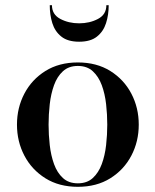

<svg xmlns="http://www.w3.org/2000/svg" viewBox="-20 -711 600 741"><path d="M180.5 -691Q180.5 -655 212.8 -638Q245 -621 285.5 -621Q326 -621 358.2 -638Q390.5 -655 390.5 -691H399.5Q399.5 -653.5 389.2 -621.5Q379 -589.5 354.2 -569.8Q329.5 -550 285.5 -550Q241.5 -550 216.8 -569.8Q192 -589.5 182 -621.5Q172 -653.5 172 -691ZM45.5 -230Q45.5 -295 74 -349.5Q102.5 -404 155.2 -437Q208 -470 280.5 -470Q353 -470 405.8 -437Q458.5 -404 487 -349.5Q515.5 -295 515.5 -230Q515.5 -165 487 -110.5Q458.5 -56 405.8 -23Q353 10 280.5 10Q208 10 155.2 -23Q102.5 -56 74 -110.5Q45.5 -165 45.5 -230ZM167.5 -230Q167.5 -191 172 -151Q176.5 -111 188.5 -77.8Q200.5 -44.5 222.8 -24Q245 -3.5 280.5 -3.5Q316 -3.5 338.2 -24Q360.5 -44.5 372.8 -77.8Q385 -111 389.5 -151Q394 -191 394 -230Q394 -269 389.5 -309Q385 -349 372.8 -382.2Q360.5 -415.5 338.2 -436Q316 -456.5 280.5 -456.5Q245 -456.5 222.8 -436Q200.5 -415.5 188.5 -382.2Q176.5 -349 172 -309Q167.5 -269 167.5 -230Z"/></svg>

Font: Bodoni* 16 Medium
Style: Regular
Weight: 500
Version: Version 2.2